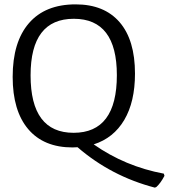

<svg xmlns="http://www.w3.org/2000/svg" viewBox="-20 -667 773 879"><path d="M326 -647Q457 -647 527.5 -565.5Q598 -484 598 -330Q598 -201 549 -118Q500 -35 409 -6Q553 95 730 128L733 138Q715 172 696 189L689 192Q489 140 335 7Q331 7 323.5 7.5Q316 8 312 8Q180 8 109 -76Q38 -160 38 -315Q38 -475 112.5 -561Q187 -647 326 -647ZM318 -581Q120 -581 120 -322Q120 -59 317 -59Q515 -59 515 -323Q515 -581 318 -581Z"/></svg>

Font: Alegreya Sans SC
Style: Regular
Weight: 400
Designer: Juan Pablo del Peral
Foundry: Huerta Tipografica
Version: Version 2.007